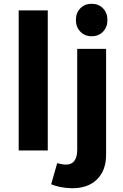

<svg xmlns="http://www.w3.org/2000/svg" viewBox="-20 -797 651 1017"><path d="M465 -777Q502 -777 525.5 -753Q549 -729 549 -691Q549 -653 525.5 -629Q502 -605 465 -605Q429 -605 405.5 -629.5Q382 -654 382 -691Q382 -729 405.5 -753Q429 -777 465 -777ZM79 -742H233V0H79ZM283 67Q306 74 326 75Q357 76 373 56Q389 36 389 -2V-538H542V22Q542 106 493.5 153.5Q445 201 360 200Q295 198 251 179Z"/></svg>

Font: Montserrat-Arabic SemiBold
Style: Regular
Weight: 600
Designer: Mohamed Gaber
Foundry: Kief Type Foundry
Version: Version 5.008;PS 005.008;hotconv 1.0.88;makeotf.lib2.5.64775